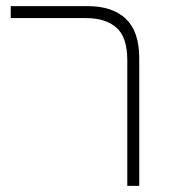

<svg xmlns="http://www.w3.org/2000/svg" viewBox="-20 -606 558 626"><path d="M395 0V-410Q395 -485 359.5 -516Q324 -547 261 -547H15V-586H266Q347 -586 390.5 -544.5Q434 -503 434 -416V0Z"/></svg>

Font: Noto Sans Hebrew ExtraLight
Style: Regular
Weight: 250
Designer: Monotype Design Team
Foundry: Monotype Imaging Inc.
Version: Version 2.003